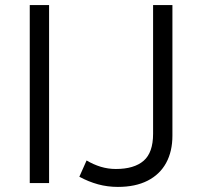

<svg xmlns="http://www.w3.org/2000/svg" viewBox="-20 -720 794 755"><path d="M97 0V-700H173V0ZM443.5 15Q403 15 365.5 4.8Q328 -5.5 292 -25L320.5 -89Q347.5 -73 376.2 -64.2Q405 -55.5 435.5 -55.5Q507.5 -55.5 544.8 -87.8Q582 -120 582 -194V-700H658V-186.5Q658 -124.5 633.2 -79.2Q608.5 -34 560.5 -9.5Q512.5 15 443.5 15Z"/></svg>

Font: Geologica Roman ExtraLight
Style: Regular
Weight: 250
Designer: Sindre Bremnes, Frode Helland
Foundry: Monokrom Skriftforlag AS
Version: Version 1.010;gftools[0.9.28]